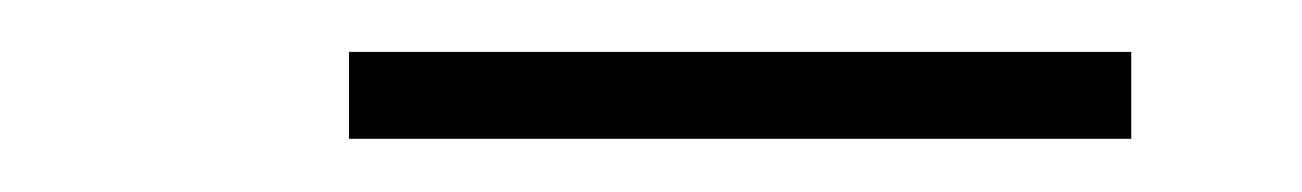

<svg xmlns="http://www.w3.org/2000/svg" viewBox="-20 -732 502 74"><path d="M114.5 -678.5V-712H416V-678.5Z"/></svg>

Font: Imbue 24pt
Style: Bold
Weight: 700
Designer: Tyler Finck
Foundry: Etcetera Type Company
Version: Version 1.102